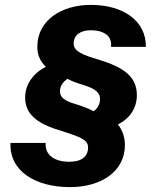

<svg xmlns="http://www.w3.org/2000/svg" viewBox="-20 -757 618 787"><path d="M267 10C392 10 492 -52 492 -163C492 -194 482 -224 463 -247C513 -271 541 -315 541 -367C541 -443 487 -481 386 -512C318 -532 282 -547 282 -578C282 -614 310 -633 352 -633C402 -633 441 -612 435 -565H578C579 -673 483 -737 353 -737C233 -737 133 -675 133 -565C133 -533 144 -506 168 -483C115 -457 83 -409 83 -358C83 -280 145 -246 236 -219C315 -194 341 -182 341 -153C341 -113 312 -94 264 -94C205 -94 164 -120 167 -171H23C18 -55 126 10 267 10ZM364 -301C342 -313 313 -323 291 -330C242 -344 224 -359 226 -387C227 -406 239 -421 256 -434C275 -424 297 -416 321 -409C372 -393 392 -377 390 -346C388 -327 379 -312 364 -301Z"/></svg>

Font: Mona Sans
Style: Bold Italic
Weight: 700
Italic angle: -11.7°
Designer: Deni Anggara
Foundry: GitHub
Version: Version 2.000;Glyphs 3.2.3 (3260)